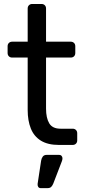

<svg xmlns="http://www.w3.org/2000/svg" viewBox="-20 -730 431 967"><path d="M276.8 0Q221.1 0 186.1 -21.5Q151.1 -43.1 135.3 -82.7Q119.4 -122.4 119.4 -176V-440.1H41.3Q31.1 -440.1 24.7 -446.4Q18.3 -452.8 18.3 -463V-497.1Q18.3 -507.3 24.7 -513.6Q31.1 -520 41.3 -520H119.4V-687.1Q119.4 -697.3 125.8 -703.6Q132.2 -710 142.4 -710H189Q199.2 -710 205.6 -703.6Q211.9 -697.3 211.9 -687.1V-520H336.3Q346.5 -520 352.9 -513.6Q359.2 -507.3 359.2 -497.1V-463Q359.2 -452.8 352.9 -446.4Q346.5 -440.1 336.3 -440.1H211.9V-183Q211.9 -135.6 228.1 -108.7Q244.3 -81.8 285 -81.8H345.9Q356.1 -81.8 362.5 -75.4Q368.9 -69.1 368.9 -58.9V-22.9Q368.9 -12.7 362.5 -6.4Q356.1 0 345.9 0ZM184.9 217.5Q176.7 217.5 172.6 211.4Q168.6 205.3 169.4 196.3L187.1 79.2Q189.1 66.9 195.6 58.4Q202 50 215.5 50H278.3Q285.7 50 290.2 55.3Q294.6 60.6 294.6 67.1Q294.6 75.2 291.2 83.1L248.4 194.4Q244.4 204.4 238.1 211Q231.9 217.5 219.2 217.5Z"/></svg>

Font: Rubik Light
Style: Regular
Weight: 300
Designer: Hubert and Fischer
Foundry: Hubert and Fischer
Version: Version 2.300;gftools[0.9.30]